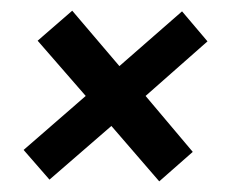

<svg xmlns="http://www.w3.org/2000/svg" viewBox="-20 -440 429 357"><path d="M276.1 -102.8 187.1 -205.8 72 -106 23.9 -161.2 139.4 -261.6 50 -364.3 114.3 -420.1 202 -317.1 318.5 -418.9 365.8 -363.1 250.7 -261.6 338.4 -157.6Z"/></svg>

Font: Alumni Sans Thin
Style: Italic
Weight: 100
Italic angle: -8°
Designer: Robert E. Leuschke
Foundry: Robert E. Leuschke
Version: Version 1.016